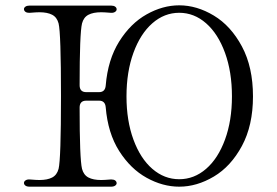

<svg xmlns="http://www.w3.org/2000/svg" viewBox="-20 -702 1040 721"><path d="M70 -15Q70 -21 76.5 -25Q83 -29 93 -28Q117 -26 128 -26Q158 -26 176 -35.5Q194 -45 200 -68Q209 -104 209 -341Q209 -578 200 -614Q194 -637 176 -646.5Q158 -656 128 -656Q117 -656 93 -654H89Q80 -654 75 -658Q70 -662 70 -668Q70 -673 75.5 -677Q81 -681 91 -681H397Q407 -681 412.5 -677Q418 -673 418 -667Q418 -661 411.5 -657Q405 -653 395 -654Q371 -656 360 -656Q330 -656 312 -646.5Q294 -637 288 -614Q279 -577 279 -382Q279 -356 304 -356H352Q375 -356 377 -381Q385 -478 427.5 -546Q470 -614 530.5 -648Q591 -682 653 -682Q719 -682 783 -643.5Q847 -605 888.5 -527.5Q930 -450 930 -340Q930 -231 888.5 -154Q847 -77 783 -39Q719 -1 653 -1Q591 -1 530.5 -34.5Q470 -68 427.5 -135Q385 -202 377 -299Q375 -324 352 -324H304Q279 -324 279 -298Q279 -105 288 -68Q294 -45 312 -35.5Q330 -26 360 -26Q371 -26 395 -28H399Q408 -28 413 -24Q418 -20 418 -14Q418 -9 412.5 -5Q407 -1 397 -1H91Q81 -1 75.5 -5Q70 -9 70 -15ZM653 -29Q709 -29 754 -68Q799 -107 825 -178Q851 -249 851 -340Q851 -432 825 -503.5Q799 -575 754 -614.5Q709 -654 653 -654Q597 -654 552 -614.5Q507 -575 481 -503.5Q455 -432 455 -340Q455 -249 481 -178Q507 -107 552 -68Q597 -29 653 -29Z"/></svg>

Font: Hina Mincho
Style: Regular
Weight: 400
Designer: satsuyako
Foundry: satsuyako
Version: Version 1.100